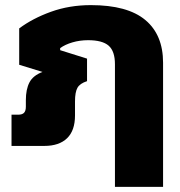

<svg xmlns="http://www.w3.org/2000/svg" viewBox="-20 -570 702 750"><path d="M429 -319Q429 -370 404.5 -391.5Q380 -413 324 -413Q292 -413 263 -404.5Q234 -396 215 -382V-374L320 -341V-253Q292 -244 282.5 -227Q273 -210 273 -174V-119Q273 -60 242 -30Q211 0 153 0H25V-122H51Q67 -122 74 -129.5Q81 -137 81 -153V-179Q81 -221 95 -248Q109 -275 146 -289L55 -317V-459Q107 -498 179 -524Q251 -550 335 -550Q478 -550 547.5 -492Q617 -434 617 -325V160H429Z"/></svg>

Font: Kanit Bold
Style: Regular
Weight: 700
Designer: Katatrad Team
Foundry: CadsonDemak
Version: Version 1.000